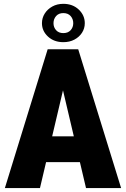

<svg xmlns="http://www.w3.org/2000/svg" viewBox="-20 -963 645 983"><path d="M316.9 -561.5 184.6 0H4.9L224.1 -710.9H336.4ZM420.4 0 288.1 -561.5 266.1 -710.9H380.4L600.1 0ZM425.8 -265.1V-132.8H117.7V-265.1ZM194.8 -844.2Q194.8 -871.1 209 -893.6Q223.1 -916 247.8 -929.7Q272.5 -943.4 304.2 -943.4Q352.1 -943.4 383.1 -914.1Q414.1 -884.8 414.1 -844.2Q414.1 -817.4 399.9 -795.4Q385.7 -773.4 361.1 -760.3Q336.4 -747.1 304.2 -747.1Q256.8 -747.1 225.8 -775.6Q194.8 -804.2 194.8 -844.2ZM253.9 -844.2Q253.9 -823.2 267.3 -808.3Q280.8 -793.5 304.2 -793.5Q328.1 -793.5 341.6 -808.3Q355 -823.2 355 -844.2Q355 -865.7 341.6 -880.9Q328.1 -896 304.2 -896Q280.8 -896 267.3 -880.9Q253.9 -865.7 253.9 -844.2Z"/></svg>

Font: Roboto Condensed Black
Style: Regular
Weight: 900
Designer: Christian Robertson
Foundry: Google
Version: Version 3.008; 2023